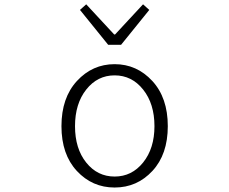

<svg xmlns="http://www.w3.org/2000/svg" viewBox="-20 -838 1040 871"><path d="M258.8 -265.6Q258.8 -394.5 329.1 -470.7Q399.4 -546.9 500 -546.9Q600.6 -546.9 670.9 -470.7Q741.2 -394.5 741.2 -265.6Q741.2 -137.7 671.4 -62.5Q601.6 12.7 500 12.7Q398.4 12.7 328.6 -62.5Q258.8 -137.7 258.8 -265.6ZM680.7 -265.6Q680.7 -367.2 629.4 -431.6Q578.1 -496.1 500 -496.1Q421.9 -496.1 371.1 -431.6Q320.3 -367.2 320.3 -265.6Q320.3 -164.1 371.1 -100.6Q421.9 -37.1 500 -37.1Q578.1 -37.1 629.4 -101.1Q680.7 -165 680.7 -265.6ZM470.7 -634.8 342.8 -793 371.1 -818.4 498 -681.6H502L628.9 -818.4L657.2 -793L529.3 -634.8Z"/></svg>

Font: GenEi Gothic M Light
Style: Regular
Weight: 300
Designer: o_tamon (Modified); [Source Han Sans]
Ryoko NISHIZUKA  (kana & ideographs); Paul D. Hunt (Latin, Greek & Cyrillic); Wenl
Version: Version 1.1a;Original Version 1.004